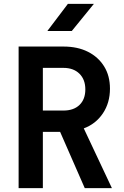

<svg xmlns="http://www.w3.org/2000/svg" viewBox="-20 -970 640 990"><path d="M76 0V-730H307Q380 -730 433.5 -703Q487 -676 517 -627.5Q547 -579 547 -513Q547 -440 510.5 -385.5Q474 -331 412 -308L557 0H417L290 -290H201V0ZM201 -400H307Q360 -400 390 -429Q420 -458 420 -509Q420 -560 389.5 -590Q359 -620 307 -620H201ZM224 -810 330 -950H464L350 -810Z"/></svg>

Font: Tiny
Style: Bold
Weight: 700
Monospace: yes
Designer: Philipp Nurullin, Konstantin Bulenkov
Foundry: JetBrains
Version: Version 2.251; ttfautohint (v1.8.4.7-5d5b)